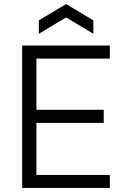

<svg xmlns="http://www.w3.org/2000/svg" viewBox="-20 -924 640 944"><path d="M89 0V-700H520V-636H159V-384H490V-320H159V-64H520V0ZM171 -758V-824L305 -904L439 -824V-758L307 -837H303Z"/></svg>

Font: DM Mono Light
Style: Regular
Weight: 300
Designer: Colophon Foundry
Foundry: Colophon Foundry
Version: Version 1.000; ttfautohint (v1.8.2.53-6de2)